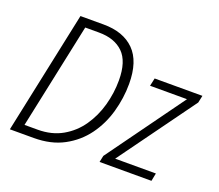

<svg xmlns="http://www.w3.org/2000/svg" viewBox="-119 -882 1195 1050"><g transform="rotate(20 478.5 -357.0)"><path d="M30 0 181 -714H316Q431 -714 494.5 -650.5Q558 -587 558 -456Q558 -373 535 -291.5Q512 -210 464 -144.5Q416 -79 342.5 -39.5Q269 0 169 0ZM173 -50Q255 -50 316.5 -85Q378 -120 418.5 -178.5Q459 -237 479 -309Q499 -381 499 -455Q499 -565 448.5 -614.5Q398 -664 307 -664H227L97 -50ZM552 0 560 -38 884 -486H669L679 -532H957L948 -490L626 -46H863L854 0Z"/></g></svg>

Font: Noto Sans SemiCondensed Light
Style: Italic
Weight: 300
Width: 4
Italic angle: -12°
Designer: Monotype Design Team
Foundry: Monotype Imaging Inc.
Version: Version 2.013; ttfautohint (v1.8.4.7-5d5b)